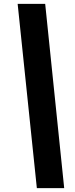

<svg xmlns="http://www.w3.org/2000/svg" viewBox="-20 -760 385 990"><path d="M213 -740 311 210H170L71 -740Z"/></svg>

Font: Georama Condensed Black
Style: Italic
Weight: 900
Width: 3
Italic angle: -9°
Designer: Jean-Baptiste Levee
Foundry: Production Type
Version: Version 1.000